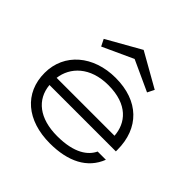

<svg xmlns="http://www.w3.org/2000/svg" viewBox="-179 -838 1006 1006"><g transform="rotate(45 324.5 -335.0)"><path d="M111 -256C122 -344 195 -421 330 -421C474 -421 534 -344 540 -256ZM329 12C463 12 559 -36 597 -135H536C514 -88 457 -42 329 -42C197 -42 120 -104 111 -203H603V-214C603 -375 501 -475 330 -475C166 -475 48 -375 48 -230C48 -81 158 12 329 12ZM519 -575 330 -682 141 -575 160 -537 330 -615 500 -537Z"/></g></svg>

Font: Stint Ultra Expanded
Style: Regular
Weight: 400
Width: 7
Designer: Astigmatic (AOETI)
Foundry: Astigmatic (AOETI)
Version: Version 1.000